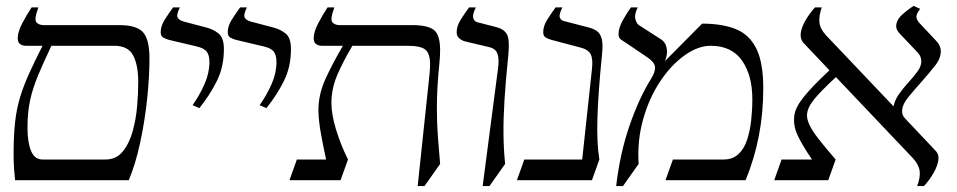

<svg xmlns="http://www.w3.org/2000/svg" viewBox="-20 -610 3241 650"><path d="M448 -332Q448 -389 431 -422Q414 -455 367 -455H154Q127 -398 109 -355Q91 -312 82 -271Q73 -230 73 -178Q73 -129 85 -99.5Q97 -70 124 -70H337Q374 -70 396 -97.5Q418 -125 429.5 -167Q441 -209 444.5 -253.5Q448 -298 448 -332ZM384 -525Q443 -525 464.5 -500.5Q486 -476 486 -412Q486 -349 478 -274Q470 -199 454.5 -127Q439 -55 416 0H31Q29 -18 27.5 -40Q26 -62 26 -85Q26 -149 31 -195.5Q36 -242 48 -281Q60 -320 78.5 -361Q97 -402 124 -455H67Q57 -455 48.5 -460.5Q40 -466 40 -481Q40 -502 55.5 -531.5Q71 -561 87 -585H110Q95 -545 103 -535Q111 -525 128 -525Z M602 -537 678 -517Q702 -511 720 -496.5Q738 -482 738 -444Q738 -384 714.5 -336.5Q691 -289 655 -244L632 -254Q656 -288 672.5 -325.5Q689 -363 689 -400Q689 -423 680 -435Q671 -447 645 -453L552 -475Q541 -478 532.5 -483Q524 -488 524 -501Q524 -522 538 -544Q552 -566 566 -585H589Q577 -561 581 -551.5Q585 -542 602 -537Z M829 -537 905 -517Q929 -511 947 -496.5Q965 -482 965 -444Q965 -384 941.5 -336.5Q918 -289 882 -244L859 -254Q883 -288 899.5 -325.5Q916 -363 916 -400Q916 -423 907 -435Q898 -447 872 -453L779 -475Q768 -478 759.5 -483Q751 -488 751 -501Q751 -522 765 -544Q779 -566 793 -585H816Q804 -561 808 -551.5Q812 -542 829 -537Z M960 0 985 -70H1084Q1075 -111 1067 -154.5Q1059 -198 1058 -233Q1057 -290 1083.5 -346.5Q1110 -403 1141 -455H1069Q1059 -455 1050.5 -460.5Q1042 -466 1042 -481Q1042 -502 1057.5 -531.5Q1073 -561 1089 -585H1112Q1097 -545 1105 -535Q1113 -525 1130 -525H1375Q1428 -525 1449 -508.5Q1470 -492 1470 -440Q1470 -419 1467 -390Q1463 -350 1461 -314.5Q1459 -279 1459 -245Q1459 -193 1462.5 -146.5Q1466 -100 1470 -55L1417 20H1394L1434 -358Q1435 -368 1435.5 -376.5Q1436 -385 1436 -392Q1436 -429 1420 -442Q1404 -455 1360 -455H1173Q1142 -403 1122 -356.5Q1102 -310 1102 -261Q1102 -224 1117 -173.5Q1132 -123 1158 -70L1133 0Z M1595 -535 1661 -518Q1685 -512 1695.5 -495Q1706 -478 1701 -425Q1692 -338 1688 -273Q1684 -208 1684.5 -156.5Q1685 -105 1690 -55L1637 20H1614L1666 -378Q1670 -407 1665 -425.5Q1660 -444 1638 -450L1554 -470Q1543 -473 1534.5 -480.5Q1526 -488 1526 -501Q1526 -522 1540 -544Q1554 -566 1568 -585H1591Q1579 -561 1582 -549.5Q1585 -538 1595 -535Z M1888 -539 1973 -517Q1989 -513 2000.5 -505Q2012 -497 2017 -479Q2022 -461 2018 -425Q2005 -294 2002.5 -210Q2000 -126 2009 -70L1984 0H1730L1755 -70H1951L1984 -376Q1988 -411 1979.5 -426.5Q1971 -442 1949 -448L1847 -475Q1836 -478 1827.5 -483Q1819 -488 1819 -501Q1819 -522 1833 -544Q1847 -566 1861 -585H1884Q1872 -561 1875 -551.5Q1878 -542 1888 -539Z M2066 20Q2079 -92 2111.5 -185.5Q2144 -279 2184 -343Q2199 -367 2197.5 -383Q2196 -399 2173 -415L2102 -463Q2092 -470 2083 -475.5Q2074 -481 2074 -494Q2074 -515 2088 -540.5Q2102 -566 2116 -585H2139Q2127 -561 2131 -545.5Q2135 -530 2143 -525L2216 -478Q2233 -468 2237 -447Q2241 -426 2231 -403L2357 -530Q2425 -530 2471 -511.5Q2517 -493 2540.5 -445.5Q2564 -398 2564 -311Q2564 -144 2504 0H2233L2258 -70H2430Q2460 -70 2479.5 -88Q2499 -106 2509 -136Q2519 -166 2523 -202Q2527 -238 2527 -274Q2527 -355 2492 -405Q2457 -455 2386 -455Q2343 -455 2297.5 -422.5Q2252 -390 2215 -334.5Q2178 -279 2157.5 -207Q2137 -135 2142 -55L2089 20Z M3147 -100Q3160 -87 3156.5 -66.5Q3153 -46 3140 -23.5Q3127 -1 3108 20H3085Q3096 -9 3093.5 -30.5Q3091 -52 3071 -74L2810 -349Q2756 -299 2734 -271Q2712 -243 2712 -219Q2712 -206 2720 -188Q2728 -170 2749 -142.5Q2770 -115 2809 -70L2784 0H2601L2626 -70H2729Q2695 -120 2680 -152.5Q2665 -185 2669 -218Q2672 -246 2702 -283Q2732 -320 2788 -372L2700 -465Q2688 -479 2691 -499Q2694 -519 2707.5 -542Q2721 -565 2739 -585H2762Q2752 -557 2754 -535Q2756 -513 2776 -491L3023 -231L3005 -250Q3009 -271 3023.5 -291.5Q3038 -312 3055.5 -331Q3073 -350 3086 -368Q3099 -386 3099 -402Q3099 -410 3096 -418Q3093 -426 3085 -434L3029 -493Q3023 -499 3018.5 -506Q3014 -513 3014 -521Q3014 -542 3034.5 -560.5Q3055 -579 3073 -590L3095 -580Q3083 -564 3082.5 -555Q3082 -546 3090 -535L3150 -471Q3165 -455 3165 -437Q3165 -412 3145.5 -387.5Q3126 -363 3104 -338Q3079 -310 3056.5 -283Q3034 -256 3034 -233Q3034 -219 3044 -209Z"/></svg>

Font: Bona Nova SC
Style: Italic
Weight: 400
Italic angle: -4°
Designer: Mateusz Machalski
Foundry: Capitalics
Version: Version 4.001; ttfautohint (v1.8.4.7-5d5b)